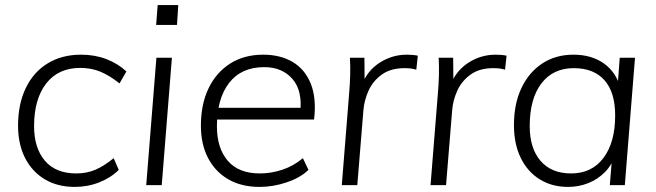

<svg xmlns="http://www.w3.org/2000/svg" viewBox="-20 -728 2580 755"><path d="M274 7Q206 7 156 -23Q106 -53 78.5 -107Q51 -161 51 -234Q51 -318 81 -381Q111 -444 167 -478.5Q223 -513 299 -513Q353 -513 398.5 -495.5Q444 -478 477 -447L450 -400Q411 -431 375 -446Q339 -461 296 -461Q209 -461 161.5 -399.5Q114 -338 114 -232Q114 -146 156.5 -96Q199 -46 280 -46Q321 -46 355 -60.5Q389 -75 427 -106L447 -60Q416 -29 370.5 -11Q325 7 274 7Z M555 0 595 -501H656L616 0ZM600 -708H681L676 -630H594Z M1193 -60Q1161 -29 1107.5 -11Q1054 7 1001 7Q929 7 877.5 -23Q826 -53 798 -107Q770 -161 770 -234Q770 -318 800 -380.5Q830 -443 885 -478Q940 -513 1015 -513Q1082 -513 1130.5 -484.5Q1179 -456 1202 -399Q1225 -342 1215 -258H824L826 -304H1184L1160 -281Q1171 -370 1130.5 -417Q1090 -464 1019 -464Q929 -464 881 -402Q833 -340 833 -231Q833 -146 875.5 -96Q918 -46 1002 -46Q1046 -46 1090 -60.5Q1134 -75 1171 -106Z M1324 0 1353 -362Q1356 -396 1357 -431.5Q1358 -467 1356 -501H1413L1414 -381L1403 -394Q1424 -450 1473 -481.5Q1522 -513 1580 -513Q1593 -513 1603.5 -512Q1614 -511 1623 -509L1617 -454Q1607 -457 1596.5 -458.5Q1586 -460 1571 -460Q1516 -460 1481 -434.5Q1446 -409 1429 -371Q1412 -333 1409 -294L1385 0Z M1673 0 1702 -362Q1705 -396 1706 -431.5Q1707 -467 1705 -501H1762L1763 -381L1752 -394Q1773 -450 1822 -481.5Q1871 -513 1929 -513Q1942 -513 1952.5 -512Q1963 -511 1972 -509L1966 -454Q1956 -457 1945.5 -458.5Q1935 -460 1920 -460Q1865 -460 1830 -434.5Q1795 -409 1778 -371Q1761 -333 1758 -294L1734 0Z M2214 7Q2150 7 2102 -23Q2054 -53 2027.5 -107.5Q2001 -162 2001 -236Q2001 -320 2030.5 -382Q2060 -444 2112.5 -478.5Q2165 -513 2235 -513Q2307 -513 2356 -477.5Q2405 -442 2421 -377L2407 -369L2417 -501H2477L2437 0H2378L2389 -137L2399 -120Q2387 -80 2359 -51.5Q2331 -23 2293.5 -8Q2256 7 2214 7ZM2226 -46Q2307 -46 2353 -107Q2399 -168 2399 -274Q2399 -365 2357 -412.5Q2315 -460 2236 -460Q2155 -460 2109 -400Q2063 -340 2063 -232Q2063 -145 2105.5 -95.5Q2148 -46 2226 -46Z"/></svg>

Font: Muli Light
Style: Italic
Weight: 300
Italic angle: -4.541°
Designer: Vernon Adams
Foundry: Vernon Adams
Version: Version 2.100; ttfautohint (v1.8.1.43-b0c9)